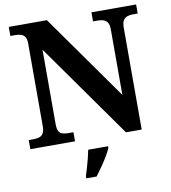

<svg xmlns="http://www.w3.org/2000/svg" viewBox="-98 -798 985 1104"><g transform="rotate(-10 394.0 -246.5)"><path d="M28.1 0V-53H52.7Q72.8 -53 88.4 -57.4Q104 -61.9 112.7 -75.9Q121.4 -90 121.4 -118.1V-599.9Q121.4 -627 112.5 -639.8Q103.6 -652.6 89.2 -656.8Q74.7 -661 58 -661H28.1V-714H250.6L603.4 -215.5V-599.9Q603.4 -624.7 594.8 -637.8Q586.2 -650.8 572.3 -655.9Q558.4 -661 541.1 -661H510.7V-714H771.5V-661H741.1Q723.2 -661 708.8 -655.4Q694.5 -649.8 686.4 -636Q678.3 -622.1 678.3 -595.9V0H586.4L196.3 -551.1V-118.1Q196.3 -90 203.5 -75.9Q210.8 -61.9 225.1 -57.4Q239.5 -53 258.6 -53H289V0ZM315.8 208Q322.4 187.7 330 161.9Q337.6 136 344.4 109.3Q351.1 82.7 355.1 61H471.2V71Q462.2 92 446.2 118.7Q430.2 145.4 411.3 172.4Q392.4 199.4 376.1 221H315.8Z"/></g></svg>

Font: Noto Serif Lao
Style: Regular
Weight: 400
Designer: Monotype Design Team
Foundry: Monotype Imaging Inc.
Version: Version 2.003